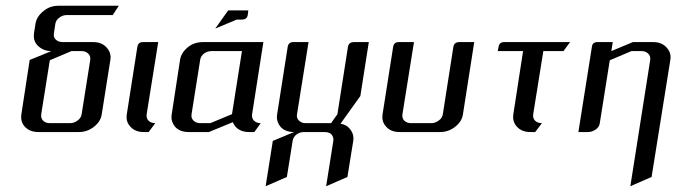

<svg xmlns="http://www.w3.org/2000/svg" viewBox="-20 -458 2348 666"><path d="M53.2 -52.2Q53.2 -53.2 54.2 -62L83 -250L158.2 -280.8Q129.9 -280.8 110.8 -299.8Q97.7 -312.5 97.2 -332.5Q97.2 -336.4 98.1 -344.2L103 -375Q106.4 -399.4 129.9 -418.9Q152.3 -438 182.1 -438H392.1L371.1 -405.8H211.9Q197.3 -405.8 186 -397Q173.8 -388.2 171.9 -375L167 -342.8Q164.6 -329.6 173.3 -320.8Q182.1 -312 198.2 -312H303.2Q332.5 -312 349.1 -293.9Q362.3 -280.8 363.8 -261.2Q363.8 -257.8 362.8 -250L333 -62Q329.6 -36.6 305.7 -18.1Q282.7 0 253.9 0H112.8Q84 0 66.4 -18.1Q53.7 -31.2 53.2 -52.2ZM123 -62Q121.1 -47.9 129.4 -39.6Q138.2 -30.8 152.8 -30.8H223.1Q236.8 -30.8 249 -40Q261.2 -48.3 263.2 -62L293 -250Q294.9 -263.2 286.1 -272Q277.3 -280.8 263.2 -280.8H228L152.8 -249Z M418.9 -52.2Q418.9 -55.2 419.9 -62L456.5 -295.9Q459.5 -312 475.6 -312H528.8L488.8 -62Q486.8 -47.9 495.1 -39.6Q503.9 -30.8 518.6 -30.8L495.6 0H478.5Q449.2 0 432.6 -18.1Q418.9 -32.2 418.9 -52.2Z M574.7 -52.2Q574.7 -55.2 575.7 -62L604.5 -250Q607.9 -274.4 631.3 -293.9Q652.8 -312 684.6 -312H893.6L854.5 -62Q852.5 -48.3 860.8 -39.6Q869.6 -30.8 884.3 -30.8L862.3 0H844.7Q814 0 797.4 -18.1Q791 -25.4 787.6 -34.2L704.6 0H634.3Q604 0 587.4 -18.1Q574.7 -33.7 574.7 -52.2ZM644.5 -62Q642.1 -48.8 650.9 -40Q660.2 -30.8 674.3 -30.8H709.5L784.7 -62L819.3 -280.8H714.4Q699.2 -280.8 688 -272.5Q676.3 -263.7 674.3 -250ZM726.6 -358.9 771.5 -421.9H841.3L839.4 -405.8Q836.4 -390.1 819.3 -390.1H801.3Z M901.4 188 926.3 30.8 1000 0Q969.2 0 953.1 -18.1Q940.4 -33.7 940.4 -52.2Q940.4 -55.2 941.4 -62L978 -295.9Q981 -312 997.1 -312H1050.3L1010.3 -62Q1007.8 -48.8 1016.6 -40Q1025.9 -30.8 1040 -30.8H1128.4L1150.4 -62L1187 -295.9Q1189.9 -312 1208 -312H1259.3L1230 -125L1161.1 -28.8Q1181.2 -25.9 1192.4 -12.2Q1206.1 2.9 1206.1 22.5Q1206.1 25.4 1205.1 32.2L1185.1 155.8L1111.3 188L1136.2 30.8Q1138.2 18.1 1129.4 7.8Q1121.6 0 1105 0H1035.2Q1020 0 1008.8 8.3Q997.1 17.1 995.1 30.8L975.1 155.8Z M1306.2 -52.2Q1306.2 -55.2 1307.1 -62L1343.8 -295.9Q1346.7 -312 1362.8 -312H1416L1376 -62Q1374 -47.9 1382.3 -39.6Q1391.1 -30.8 1405.8 -30.8H1476.1Q1489.7 -30.8 1502 -40Q1514.2 -48.3 1516.1 -62L1552.7 -295.9Q1555.7 -312 1573.7 -312H1625L1585.9 -62Q1582.5 -36.6 1558.6 -18.1Q1535.6 0 1506.8 0H1365.7Q1336.4 0 1319.8 -18.1Q1306.2 -32.2 1306.2 -52.2Z M1706.5 -280.8 1709.5 -295.9Q1712.4 -312 1728.5 -312H1957.5L1934.6 -280.8H1864.7L1829.6 -62Q1827.6 -47.9 1835.9 -39.6Q1844.7 -30.8 1859.9 -30.8L1836.4 0H1819.8Q1790 0 1773.4 -18.1Q1759.8 -32.2 1759.8 -52.2Q1759.8 -55.2 1760.7 -62L1794.4 -280.8Z M1986.3 0 2033.2 -295.9Q2035.2 -312 2052.2 -312H2105.5L2100.6 -280.8L2175.3 -312H2245.6Q2274.9 -312 2291.5 -293.9Q2306.2 -279.3 2306.2 -259.3Q2306.2 -255.9 2305.2 -250L2240.2 155.8L2166.5 188L2235.4 -250Q2237.3 -263.2 2228.5 -272Q2219.7 -280.8 2205.6 -280.8H2170.4L2095.2 -249L2060.5 -30.8Q2058.6 -17.1 2046.4 -8.8Q2033.2 0 2020.5 0Z"/></svg>

Font: Hhenum
Style: Italic
Weight: 400
Designer: T. Christopher White
Version: Version 1.0